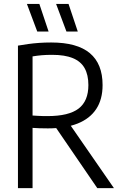

<svg xmlns="http://www.w3.org/2000/svg" viewBox="-20 -966 620 986"><path d="M72.2 0V-731.7Q97.7 -736.2 124.6 -739.9Q151.5 -743.6 180.6 -745.7Q209.8 -747.8 242.8 -747.8Q376 -747.8 441.4 -693Q506.8 -638.3 506.8 -529Q506.8 -455.6 474.2 -406.2Q441.7 -356.9 379.1 -331.8Q316.5 -306.7 225.9 -306.7Q200 -306.7 182 -307.4Q164 -308.1 147.2 -309.3V0ZM479.5 0 243 -345.7H325.8L565 0ZM223.7 -369.8Q333.3 -369.8 383.6 -408.4Q433.9 -447 433.9 -529Q433.9 -581.5 414.5 -616Q395.2 -650.4 354.2 -667.4Q313.2 -684.4 247.7 -684.4Q218.2 -684.4 194.8 -682.4Q171.4 -680.4 147.2 -676.4V-372.8Q162.1 -371.8 174.3 -371.1Q186.4 -370.3 198.2 -370.1Q210 -369.8 223.7 -369.8ZM321.2 -804.1 268.1 -945.8H332L379.4 -804.1ZM171.3 -804.1 118.2 -945.8H182.1L229.5 -804.1Z"/></svg>

Font: Encode Sans SC Condensed Thin
Style: Regular
Weight: 100
Width: 3
Designer: Multiple Designers
Foundry: Impallari Type
Version: Version 3.002